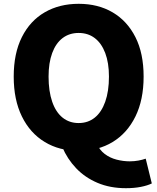

<svg xmlns="http://www.w3.org/2000/svg" viewBox="-20 -778 826 1008"><path d="M393 14Q292 14 215 -32.5Q138 -79 95 -166.5Q52 -254 52 -376Q52 -498 95 -583.5Q138 -669 215 -713.5Q292 -758 393 -758Q495 -758 571.5 -713Q648 -668 691 -583Q734 -498 734 -376Q734 -254 691 -166.5Q648 -79 571.5 -32.5Q495 14 393 14ZM393 -132Q442 -132 477.5 -160.5Q513 -189 532.5 -244Q552 -299 552 -376Q552 -448 532.5 -499.5Q513 -551 477.5 -578Q442 -605 393 -605Q344 -605 308.5 -578Q273 -551 254 -499.5Q235 -448 235 -376Q235 -299 254 -244Q273 -189 308.5 -160.5Q344 -132 393 -132ZM641 210Q558 210 492 182Q426 154 379.5 105Q333 56 307 -6L488 -25Q502 9 529.5 30Q557 51 592 60Q627 69 661 69Q685 69 706.5 65Q728 61 745 55L777 185Q755 196 720 203Q685 210 641 210Z"/></svg>

Font: Noto Sans SC Thin Black
Style: Regular
Weight: 900
Version: Version 2.004-H2;hotconv 1.0.118;makeotfexe 2.5.65603